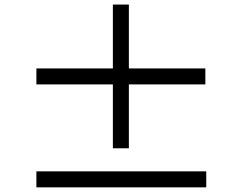

<svg xmlns="http://www.w3.org/2000/svg" viewBox="-20 -824 1040 826"><path d="M863.4 -460.9H534.4V-186.1H465.6V-460.9H136.6V-529.6H465.6V-804.4H534.4V-529.6H863.4ZM867.3 -86.8V-18H136.6V-86.8Z"/></svg>

Font: Noto Sans TC
Style: Regular
Weight: 100
Designer: Ryoko NISHIZUKA 西塚涼子 (kana, bopomofo & ideographs); Paul D. Hunt (Latin, Greek & Cyrillic); Sandoll Communications 산돌커뮤니
Foundry: Adobe
Version: Version 2.004;hotconv 1.0.118;makeotfexe 2.5.65603